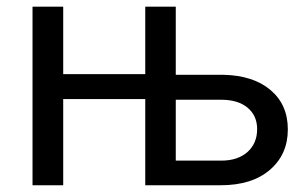

<svg xmlns="http://www.w3.org/2000/svg" viewBox="-20 -548 901 568"><path d="M167 -328.6H409.7V-528.3H500V-326.7H641.6Q729.5 -324.7 780.5 -281.5Q831.5 -238.3 831.5 -165Q831.5 -91.3 778.6 -45.7Q725.6 0 633.3 0H409.7V-254.9H167V0H76.2V-528.3H167ZM500 -252.9V-72.8H634.3Q683.6 -72.8 712.2 -98.4Q740.7 -124 740.7 -166Q740.7 -205.6 712.9 -229Q685.1 -252.4 636.7 -252.9Z"/></svg>

Font: Roboto
Style: Regular
Weight: 400
Designer: Google
Version: Version 2.134; 2016; ttfautohint (v1.6)